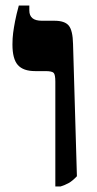

<svg xmlns="http://www.w3.org/2000/svg" viewBox="-20 -667 351 694"><path d="M180 7V-372Q180 -397 174 -403.5Q168 -410 144 -410H107Q64 -410 44.5 -432Q25 -454 25 -506Q25 -529 27.5 -548Q30 -567 34.5 -590.5Q39 -614 48 -647H86V-629Q86 -611 97 -601.5Q108 -592 132 -592H177Q214 -592 228.5 -574.5Q243 -557 244 -508L258 -30Q242 -13 228.5 -5.5Q215 2 199 7Z"/></svg>

Font: Noto Serif Hebrew ExtraBold
Style: Regular
Weight: 800
Version: Version 2.003